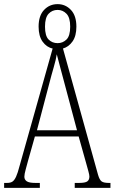

<svg xmlns="http://www.w3.org/2000/svg" viewBox="-21 -910 555 930"><path d="M-1 0V-24H13Q30 -24 39.5 -30.5Q49 -37 57 -54.5Q65 -72 74 -107L234 -675Q205 -681 185.5 -708Q166 -735 166 -781Q166 -834 192.5 -862Q219 -890 258 -890Q296 -890 322.5 -862Q349 -834 349 -781Q349 -736 330.5 -709.5Q312 -683 284 -675L454 -63Q461 -39 471 -31.5Q481 -24 506 -24H514V0H341V-24H362Q392 -24 402 -31.5Q412 -39 412 -55Q412 -63 407 -81Q402 -99 397 -117L360 -249H148L115 -132Q110 -113 103.5 -89.5Q97 -66 97 -54Q97 -40 108.5 -32Q120 -24 150 -24H172V0ZM258 -701Q283 -701 301 -718.5Q319 -736 319 -781Q319 -825 301 -843.5Q283 -862 258 -862Q232 -862 214.5 -843.5Q197 -825 197 -781Q197 -736 214.5 -718.5Q232 -701 258 -701ZM158 -279H352L296 -489Q281 -544 271 -582.5Q261 -621 254 -647Q250 -621 239 -583.5Q228 -546 217 -503Z"/></svg>

Font: Noto Serif Ethiopic ExtraCondensed ExtraLight
Style: Regular
Weight: 200
Width: 2
Designer: Monotype Design Team
Foundry: Monotype Imaging Inc.
Version: Version 2.102; ttfautohint (v1.8.4.7-5d5b)